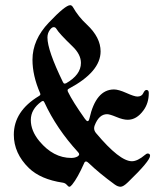

<svg xmlns="http://www.w3.org/2000/svg" viewBox="-20 -709 631 739"><path d="M33.2 -190.4Q33.2 -281.2 129.9 -339.4Q135.3 -342.3 135.3 -345.5Q135.3 -348.6 134.3 -350.6Q105 -418 105 -479Q105 -556.2 168 -622.1Q231.4 -689 250 -689Q256.3 -689 260.7 -681.6Q281.7 -644.5 314.5 -614.3Q367.2 -564.9 367.2 -511.2Q367.2 -432.6 245.1 -367.7Q240.2 -365.2 240.2 -361.8Q240.2 -358.4 241.7 -355.5Q259.3 -318.8 306.6 -252Q313 -242.7 317.4 -242.7Q321.8 -242.7 324.2 -252.9Q349.1 -364.7 418.9 -364.7Q436 -364.7 466.6 -351.1Q497.1 -337.4 508.8 -337.4Q525.4 -337.4 531.2 -350.1Q537.1 -362.8 543.5 -362.8Q552.7 -362.8 552.7 -351.1Q552.7 -312 532.2 -284.2Q505.9 -248 471.7 -248Q453.6 -248 428 -258.8Q402.3 -269.5 392.1 -269.5Q360.8 -269.5 344.2 -225.6Q342.3 -220.2 342.3 -215.3Q342.3 -205.6 349.6 -196.8Q440.4 -88.4 487.8 -88.4Q509.3 -88.4 538.1 -112.8Q544.4 -118.2 547.9 -118.2Q557.6 -118.2 557.6 -109.4Q557.6 -89.8 472.7 -7.8Q454.6 9.8 444.1 9.8Q433.6 9.8 421.4 1Q361.8 -42.5 321.3 -81.5Q315.4 -87.4 310.8 -87.4Q306.2 -87.4 303.7 -80.6Q278.8 -24.4 257.8 1.5Q251 9.8 247.1 9.8Q243.2 9.8 237.3 2.7Q231.4 -4.4 221.7 -5.9Q136.2 -18.6 90.8 -62.5Q33.2 -119.1 33.2 -190.4ZM131.3 -166Q185.1 -101.1 254.4 -101.1Q268.6 -101.1 278.8 -106.9Q284.7 -110.8 284.7 -115Q284.7 -119.1 280.3 -123.5Q197.8 -213.4 150.9 -314.9Q148.4 -320.3 145.5 -320.3Q142.6 -320.3 139.2 -317.9Q98.6 -288.6 98.6 -247.1Q98.6 -205.6 131.3 -166ZM162.6 -564.5Q162.6 -515.6 222.2 -393.1Q225.1 -387.2 228.3 -387.2Q231.4 -387.2 233.9 -388.2Q291.5 -420.9 291.5 -466.8Q291.5 -499.5 259.3 -530.3Q207.5 -580.1 197.3 -597.7Q193.4 -604.5 186.8 -604.5Q180.2 -604.5 173.3 -595.7Q162.6 -582.5 162.6 -564.5Z"/></svg>

Font: UnifrakturMaguntia17
Style: Book
Weight: 400
Designer: j. 'mach' wust, Gerrit Ansmann, Georg Duffner, based on a font by Peter Wiegel, original typeface by Carl Albert Fahrenw
Version: Version 2017-03-19